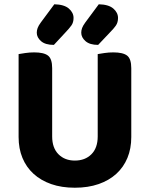

<svg xmlns="http://www.w3.org/2000/svg" viewBox="-20 -861 701 898"><path d="M330 17Q268 17 219.5 0Q171 -17 137 -48Q103 -79 85 -122.5Q67 -166 67 -220V-608Q78 -610 98.5 -613Q119 -616 140 -616Q185 -616 204.5 -601Q224 -586 224 -542V-223Q224 -169 253.5 -139.5Q283 -110 330 -110Q378 -110 407.5 -139.5Q437 -169 437 -223V-608Q448 -610 468.5 -613Q489 -616 510 -616Q555 -616 574.5 -601Q594 -586 594 -542V-220Q594 -166 576 -122.5Q558 -79 524 -48Q490 -17 441 0Q392 17 330 17ZM234 -841Q280 -840 302 -821Q324 -802 324 -777Q324 -756 314 -742Q304 -728 284 -707L232 -651Q192 -651 172 -668.5Q152 -686 152 -708Q152 -719 156 -730Q160 -741 171 -756ZM442 -841Q488 -840 510 -821Q532 -802 532 -777Q532 -756 522 -741.5Q512 -727 492 -707L439 -651Q400 -651 380 -668.5Q360 -686 360 -708Q360 -719 364 -730Q368 -741 379 -756Z"/></svg>

Font: Baloo Chettan 2
Style: Bold
Weight: 700
Designer: Maithili Shingre, Unnati Kotecha and Ek Type
Foundry: Ek Type
Version: Version 1.640;hotconv 1.0.111;makeotfexe 2.5.65597; ttfautoh